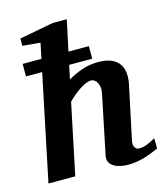

<svg xmlns="http://www.w3.org/2000/svg" viewBox="-112 -822 789 919"><g transform="rotate(-15 282.5 -362.5)"><path d="M563 -27.8Q525.4 -9.8 487.1 1.2Q448.7 12.2 409.2 12.2Q391.6 12.2 373.3 8.5Q355 4.9 340.8 -3.4Q326.7 -11.7 319.3 -25.1Q312 -38.6 315.9 -58.1L376 -349.1Q379.9 -367.2 377.7 -381.1Q375.5 -395 370.1 -404.5Q364.7 -414.1 356.9 -418.9Q349.1 -423.8 341.8 -423.8Q330.6 -423.8 316.4 -418.2Q302.2 -412.6 286.6 -402.6Q271 -392.6 254.6 -379.2Q238.3 -365.7 223.1 -350.1L149.9 0H17.1L126 -522.9H45.9V-585H139.2L154.8 -661.1L66.9 -668.9V-705.1L235.8 -736.8H305.2L272.9 -585H374V-522.9H259.8L245.1 -454.1Q275.4 -472.7 314 -486.3Q352.5 -500 397 -500Q434.6 -500 459.5 -489.7Q484.4 -479.5 498.3 -460.9Q512.2 -442.4 515.4 -416.3Q518.6 -390.1 512.2 -358.9L456.1 -94.2Q453.6 -81.5 455.3 -73.2Q457 -64.9 460.9 -59.6Q464.8 -54.2 469.7 -52Q474.6 -49.8 479 -49.8Q501 -49.8 520.3 -57.6Q539.6 -65.4 562 -78.1Z"/></g></svg>

Font: Charis SIL
Style: Bold Italic
Weight: 700
Italic angle: -11°
Foundry: SIL International
Version: Version 4.112